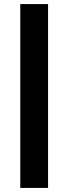

<svg xmlns="http://www.w3.org/2000/svg" viewBox="-20 -820 335 940"><path d="M79.3 100V-800H215.3V100Z"/></svg>

Font: Envelope Sans Variable
Style: Regular
Weight: 500
Designer: Andreas Rasmussen / Norman Anderson
Foundry: mail.de GmbH
Version: Version 1.150